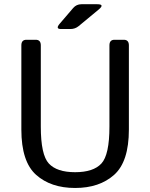

<svg xmlns="http://www.w3.org/2000/svg" viewBox="-20 -892 725 926"><path d="M273.9 -752Q246.1 -752 268.1 -777.8L333 -853.5Q348.6 -871.6 372.6 -871.6H449.2Q486.8 -871.6 456.1 -846.2L359.4 -766.1Q342.3 -752 319.8 -752ZM83 -267.1V-673.3Q83 -700.2 107.4 -700.2H152.3Q176.8 -700.2 176.8 -673.3V-281.7Q176.8 -145 215.6 -103.3Q254.4 -61.5 342.3 -61.5Q430.2 -61.5 469 -103.3Q507.8 -145 507.8 -281.7V-673.3Q507.8 -700.2 532.2 -700.2H577.1Q601.6 -700.2 601.6 -673.3V-267.1Q601.6 -112.3 530.5 -48.8Q459.5 14.6 342.3 14.6Q225.1 14.6 154.1 -48.8Q83 -112.3 83 -267.1Z"/></svg>

Font: Istok
Style: Regular
Weight: 500
Designer: Andrey V. Panov
Foundry: Andrey V. Panov
Version: Version 1.0.3